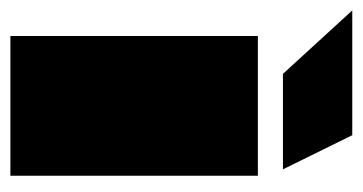

<svg xmlns="http://www.w3.org/2000/svg" viewBox="-218 -500 681 360"><g transform="rotate(90 122.0 -320.5)"><path d="M272 0H10V-464H272ZM81 -511 -38 -641H196L260 -511Z"/></g></svg>

Font: Passion One Black
Style: Regular
Weight: 900
Designer: Alejandro Lo Celso
Foundry: Fontstage
Version: Version 1.002